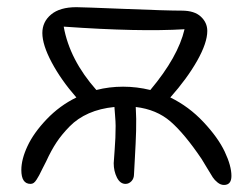

<svg xmlns="http://www.w3.org/2000/svg" viewBox="-20 -527 704 540"><path d="M333 -9.8Q317.9 -9.8 308.8 -27.8Q299.8 -45.9 299.8 -67.9Q299.8 -73.2 302.5 -106.2Q305.2 -139.2 305.2 -172.9Q305.2 -183.6 303.5 -204.3Q301.8 -225.1 301.8 -226.1Q261.7 -222.2 230 -208.3Q198.2 -194.3 175.8 -171.4Q153.3 -148.4 138.7 -126.2Q124 -104 109.9 -73.2Q106 -65.9 99.6 -53Q93.3 -40 90.3 -34.4Q87.4 -28.8 83 -22Q78.6 -15.1 74.7 -12.5Q70.8 -9.8 65.9 -9.8Q40 -9.8 40 -48.8Q40 -79.1 57.4 -116.2Q74.7 -153.3 111.3 -191.7Q147.9 -230 194.8 -252.9Q151.9 -301.8 125.5 -351.3Q99.1 -400.9 99.1 -434.1Q99.1 -465.8 123.8 -486.3Q148.4 -506.8 194.8 -506.8Q210 -506.8 329.6 -502Q449.2 -497.1 491.2 -497.1Q526.9 -497.1 544.9 -480.2Q563 -463.4 563 -439.9Q563 -406.7 534.7 -356.4Q506.3 -306.2 459 -252.9Q511.2 -227.5 552.2 -183.8Q593.3 -140.1 612.1 -100.3Q630.9 -60.5 630.9 -32.2Q630.9 -6.8 609.9 -6.8Q600.6 -6.8 592 -13.7Q583.5 -20.5 578.4 -28.3Q573.2 -36.1 563 -53.5Q552.7 -70.8 546.9 -80.1Q499 -150.9 459.7 -185.1Q420.4 -219.2 361.8 -226.1Q363.8 -192.9 362.8 -158.9Q361.8 -125 359.4 -83.5Q356.9 -42 356.9 -37.1Q356.9 -24.9 349.6 -17.3Q342.3 -9.8 333 -9.8ZM326.2 -283.2Q364.7 -283.2 402.8 -273.9Q481 -367.2 499 -444.8Q372.1 -437 159.2 -452.1Q175.8 -358.9 251 -273.9Q287.1 -283.2 326.2 -283.2Z"/></svg>

Font: Shantell Sans Bouncy
Style: Regular
Weight: 300
Designer: Stephen Nixon, Anya Danilova, Shantell Martin
Foundry: Arrow Type
Version: Version 1.006;[9816181b4]